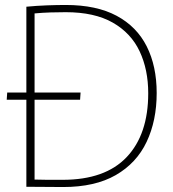

<svg xmlns="http://www.w3.org/2000/svg" viewBox="-20 -751 695 772"><path d="M234 1Q196 1 161.5 0.5Q127 0 86 0V-350H7L9 -379H86V-724Q128 -728 169 -729.5Q210 -731 244 -731Q368 -731 449 -687.5Q530 -644 570 -564.5Q610 -485 610 -377Q610 -266 569.5 -180.5Q529 -95 445.5 -47Q362 1 234 1ZM232 -28Q403 -28 489.5 -119.5Q576 -211 576 -376Q576 -471 541.5 -544.5Q507 -618 433.5 -660Q360 -702 244 -702Q216 -702 183 -701Q150 -700 119 -697V-379H304L302 -350H119V-29Q146 -28 170.5 -28Q195 -28 232 -28Z"/></svg>

Font: Murecho ExtraLight
Style: Regular
Weight: 200
Designer: Neil Summerour
Foundry: Positype
Version: Version 1.010; ttfautohint (v1.8.3)